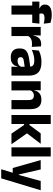

<svg xmlns="http://www.w3.org/2000/svg" viewBox="1148 -1866 889 3226"><g transform="rotate(90 1593.0 -252.5)"><path d="M228.2 -676.7Q268.6 -676.7 303.3 -670.4Q338.1 -664 363.8 -655.1L377.1 -542.2Q356.8 -547.7 334.4 -551.5Q312.1 -555.3 285.6 -555.3Q253.9 -555.3 236.3 -548.7Q218.7 -542.2 211.9 -530.3Q205.1 -518.4 205.1 -502.1V-500.8Q205.1 -489 208.7 -479.4Q212.4 -469.8 217.5 -461.4L118.7 -458V-473.3Q92.6 -483.5 74.2 -505.1Q55.8 -526.7 55.8 -560.8V-563.3Q55.8 -616.9 97.7 -646.8Q139.7 -676.7 228.2 -676.7ZM72.6 0V-426.6H224.8V0ZM6.4 -349.2V-469.7L138.3 -468.5L196.4 -469.7H376.5L363.8 -349.2Z M582.4 -276 540.5 -368.9H576.7Q588.4 -430 623.2 -464.6Q657.9 -499.3 721.3 -499.3Q732.4 -499.3 741.7 -497.9Q751.1 -496.5 759.5 -494.6L767.2 -340.2Q756.6 -342.8 742.5 -344.2Q728.4 -345.6 714 -345.6Q665 -345.6 631.6 -327.3Q598.2 -309 582.4 -276ZM432.4 0V-491.4H576.3L570 -334.7L585.4 -332.5V0Z M1099.4 0 1104.1 -123 1100.6 -130.7V-284L1099.7 -303.9Q1099.7 -345.1 1075.5 -364.5Q1051.3 -383.8 994.8 -383.8Q945.3 -383.8 900.8 -371.4Q856.3 -359 817 -342.8L829.8 -461.4Q853.3 -472.5 882.7 -482.3Q912.2 -492.1 947.6 -498Q982.9 -504 1023.4 -504Q1088 -504 1131.6 -489Q1175.1 -474 1201 -446.4Q1227 -418.8 1238.4 -380.6Q1249.9 -342.5 1249.9 -296.4V0ZM943 11.7Q869.4 11.7 831.5 -25.4Q793.5 -62.6 793.5 -131V-144.3Q793.5 -217.1 838.1 -251.7Q882.8 -286.3 980.3 -299L1112.3 -316.5L1121.3 -224.6L1004.3 -207.7Q968.8 -202.8 954.5 -190.8Q940.1 -178.8 940.1 -155.4V-151.8Q940.1 -129.5 954.6 -116.4Q969.1 -103.2 1001.1 -103.2Q1029 -103.2 1049.1 -111.5Q1069.3 -119.8 1082.4 -133.8Q1095.6 -147.7 1102.1 -164.4L1123.6 -102.7H1098.3Q1090.6 -70.3 1073.7 -44.5Q1056.8 -18.6 1025.4 -3.5Q994.1 11.7 943 11.7Z M1660.8 0V-288.8Q1660.8 -315.9 1653.9 -335.6Q1646.9 -355.4 1630.4 -366Q1613.9 -376.7 1585.5 -376.7Q1561.9 -376.7 1543.9 -368.2Q1525.9 -359.8 1513.8 -345.6Q1501.7 -331.4 1495.4 -313.5L1471.8 -385H1498Q1505.8 -418.5 1524.1 -445.1Q1542.4 -471.7 1574.3 -487.4Q1606.3 -503.1 1655.4 -503.1Q1710.4 -503.1 1745.4 -481.9Q1780.4 -460.7 1797.1 -418.7Q1813.9 -376.6 1813.9 -313.3V0ZM1344.9 0V-491.4H1497.2L1492.1 -368.6L1497.9 -354.2V0Z M2224.5 0 2079.5 -212.1H2039.7V-302.1H2079.7L2220.7 -491.4H2395.8L2208.9 -247.3V-276.5L2402.9 0ZM1911.4 0V-660.3H2063.5V0Z M2455.5 0V-660.3H2608.5V0Z M2991.5 -122.4 2909.6 -87 3019.9 -491.4H3176.5L2975.9 172H2822.9L2899.7 -78.1L2971.6 -21.2H2802.2L2668.9 -491.4H2826.5L2911.6 -122.4Z"/></g></svg>

Font: Anek Tamil Medium
Style: Regular
Weight: 500
Designer: Aadarsh Rajan (Tamil), Yesha Goshar (Latin)
Foundry: Ek Type
Version: Version 1.003